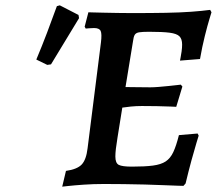

<svg xmlns="http://www.w3.org/2000/svg" viewBox="-20 -689 815 719"><path d="M412 -103Q412 -78 425 -71.5Q438 -65 474 -65Q523 -65 553 -69Q583 -73 600.5 -84.5Q618 -96 629 -119.5Q640 -143 650 -183L720 -189L724 -181Q724 -181 716 -155Q708 -129 697 -88.5Q686 -48 675 -2L667 7Q667 7 647 6.5Q627 6 594.5 4.5Q562 3 522.5 2Q483 1 443.5 0.5Q404 0 370 0Q330 0 294 2.5Q258 5 235.5 7.5Q213 10 213 10L227 -49Q269 -55 286 -73Q303 -91 308 -134L358 -530Q362 -562 357 -573Q352 -584 332 -584Q324 -584 312.5 -583Q301 -582 301 -582L297 -589L311 -643Q311 -643 326.5 -642.5Q342 -642 367 -641.5Q392 -641 420.5 -640.5Q449 -640 474 -640Q546 -640 600.5 -641Q655 -642 696 -645Q737 -648 767 -652L772 -643Q772 -643 764.5 -618.5Q757 -594 747 -554Q737 -514 729 -468L654 -462Q654 -462 656 -472Q658 -482 660 -496Q662 -510 662 -522Q662 -543 652 -553Q642 -563 615.5 -566.5Q589 -570 538 -570Q513 -570 501 -568Q489 -566 484.5 -558.5Q480 -551 478 -534L450 -363Q466 -363 494 -362.5Q522 -362 543 -362Q555 -362 574 -363.5Q593 -365 612 -367Q631 -369 644 -370.5Q657 -372 657 -372L663 -365L640 -289Q640 -289 618.5 -290Q597 -291 567 -291.5Q537 -292 511 -292Q490 -292 470 -290Q450 -288 438 -286Q428 -221 420 -173.5Q412 -126 412 -103ZM276 -621 171 -448 157 -446 116 -466Q137 -516 156 -566Q175 -616 193 -666L204 -669L274 -633Z"/></svg>

Font: Alegreya SemiBold
Style: Italic
Weight: 600
Italic angle: -7°
Designer: Juan Pablo del Peral
Foundry: Huerta Tipografica
Version: Version 2.009